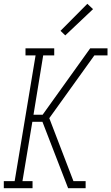

<svg xmlns="http://www.w3.org/2000/svg" viewBox="-22 -989 585 1009"><path d="M-2 0V-37H55L165 -698H112V-735H263V-698H205L154 -386H202L452 -735H491L488 -719L474 -698L237 -368L364 -37L371 -18L372 -17V-16L369 0H336L201 -349H148L96 -37H149V0ZM474 -698 488 -719 491 -735H543V-698ZM369 0 372 -16V-17L371 -18L364 -37H428V0ZM321 -803 296 -827 437 -969 467 -941Z"/></svg>

Font: Iosevka Slab XLtObl
Style: Regular
Weight: 200
Italic angle: -9°
Monospace: yes
Designer: Belleve Invis
Foundry: Belleve Invis
Version: Version 11.1.1; ttfautohint (v1.8.3)